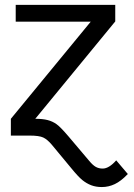

<svg xmlns="http://www.w3.org/2000/svg" viewBox="-20 -548 540 776"><path d="M122.6 -67.9Q152.8 -67.9 172.6 -62.7Q192.4 -57.6 208.5 -46.1Q224.6 -34.7 257.8 4.4L340.8 102.5Q355 119.6 367.2 126.5Q379.4 133.3 395 133.3Q420.4 133.3 449.7 100.1L496.6 155.3Q469.2 184.1 444.1 196Q418.9 208 391.6 208Q367.7 208 348.6 200.7Q329.6 193.4 312.7 179.7Q295.9 166 267.6 131.3L189.5 37.1Q171.4 15.6 154.8 7.8Q138.2 0 100.1 0H23.9V-67.9L346.7 -460.4H43.5V-528.3H445.8V-461.4Z"/></svg>

Font: Arial
Style: Regular
Weight: 400
Designer: Steve Matteson
Foundry: Ascender Corporation
Version: Version 2.00.3